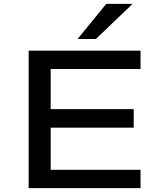

<svg xmlns="http://www.w3.org/2000/svg" viewBox="-20 -965 829 985"><path d="M127 0V-705H701V-611H240V-405H666V-310H240V-94H701V0ZM378 -765 525 -945H660L472 -765Z"/></svg>

Font: Nunito Sans 7pt Expanded Medium
Style: Regular
Weight: 500
Width: 7
Designer: Vernon Adams
Foundry: Vernon Adams
Version: Version 3.101;gftools[0.9.27]